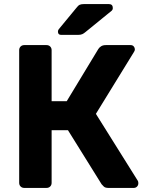

<svg xmlns="http://www.w3.org/2000/svg" viewBox="-20 -921 725 941"><path d="M99 0Q88 0 81 -7Q74 -14 74 -25V-675Q74 -686 81 -693Q88 -700 99 -700H208Q219 -700 226 -693Q233 -686 233 -675V-425H307L462 -681Q467 -689 476 -694.5Q485 -700 499 -700H620Q630 -700 635.5 -693.5Q641 -687 641 -679Q641 -673 637 -667L450 -363L656 -34Q658 -30 658 -23Q658 -13 651.5 -6.5Q645 0 636 0H511Q496 0 489 -6.5Q482 -13 478 -18L313 -283H233V-25Q233 -14 226 -7Q219 0 208 0ZM280 -750Q264 -750 264 -766Q264 -774 269 -779L354 -882Q363 -894 370.5 -897.5Q378 -901 391 -901H514Q533 -901 533 -881Q533 -874 528 -869L399 -764Q391 -757 383 -753.5Q375 -750 362 -750Z"/></svg>

Font: Rubik SemiBold
Style: Regular
Weight: 600
Designer: Hubert and Fischer
Foundry: Hubert and Fischer
Version: Version 2.300;gftools[0.9.30]